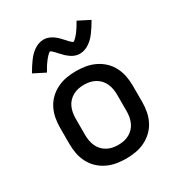

<svg xmlns="http://www.w3.org/2000/svg" viewBox="-179 -885 958 1019"><g transform="rotate(-30 300.0 -375.5)"><path d="M300 8Q270 8 241 3Q212 -2 185 -15Q158 -28 136.5 -48.5Q115 -69 101.5 -95.5Q88 -122 82.5 -151Q77 -180 77 -210V-310Q77 -340 82.5 -369Q88 -398 101.5 -424.5Q115 -451 136.5 -471.5Q158 -492 185 -505Q212 -518 241 -523Q270 -528 300 -528Q330 -528 359 -523Q388 -518 415 -505Q442 -492 463.5 -471.5Q485 -451 498.5 -424.5Q512 -398 517.5 -369Q523 -340 523 -310V-210Q523 -180 517.5 -151Q512 -122 498.5 -95.5Q485 -69 463.5 -48.5Q442 -28 415 -15Q388 -2 359 3Q330 8 300 8ZM300 -76Q318 -76 335 -79.5Q352 -83 367.5 -91.5Q383 -100 395 -113Q407 -126 414 -142Q421 -158 424 -175Q427 -192 427 -210V-310Q427 -328 424 -345Q421 -362 414 -378Q407 -394 395 -407Q383 -420 367.5 -428.5Q352 -437 335 -440.5Q318 -444 300 -444Q282 -444 265 -440.5Q248 -437 232.5 -428.5Q217 -420 205 -407Q193 -394 186 -378Q179 -362 176 -345Q173 -328 173 -310V-210Q173 -192 176 -175Q179 -158 186 -142Q193 -126 205 -113Q217 -100 232.5 -91.5Q248 -83 265 -79.5Q282 -76 300 -76ZM366 -597Q361 -597 355.5 -597.5Q350 -598 345 -599.5Q340 -601 335.5 -602.5Q331 -604 326 -606.5Q321 -609 317 -611.5Q313 -614 309 -617Q305 -620 300.5 -623.5Q296 -627 292 -630.5Q288 -634 284.5 -638Q281 -642 277.5 -645.5Q274 -649 270.5 -652.5Q267 -656 263 -660.5Q259 -665 255.5 -669Q252 -673 248.5 -676Q245 -679 240.5 -683Q236 -687 234 -687Q230 -687 227 -684Q224 -681 219.5 -677.5Q215 -674 213 -671Q211 -668 208.5 -665.5Q206 -663 203.5 -660Q201 -657 198.5 -653.5Q196 -650 193.5 -646.5Q191 -643 188 -639Q185 -635 182 -630Q179 -625 176 -620Q173 -615 170 -609.5Q167 -604 163 -598L92 -634Q102 -652 112 -667Q122 -682 131 -694.5Q140 -707 150 -717.5Q160 -728 173 -737.5Q186 -747 201.5 -753Q217 -759 234 -759Q239 -759 244.5 -758.5Q250 -758 255 -756.5Q260 -755 264.5 -753.5Q269 -752 274 -749.5Q279 -747 283 -744.5Q287 -742 291 -739.5Q295 -737 299.5 -733Q304 -729 308 -725.5Q312 -722 315.5 -718.5Q319 -715 322.5 -711Q326 -707 329.5 -703.5Q333 -700 337 -695.5Q341 -691 344.5 -687Q348 -683 351.5 -680Q355 -677 359.5 -673Q364 -669 366 -669Q370 -669 373 -672Q376 -675 380.5 -679Q385 -683 387 -685.5Q389 -688 391.5 -690.5Q394 -693 396.5 -696Q399 -699 401.5 -702.5Q404 -706 406.5 -709.5Q409 -713 412 -717.5Q415 -722 418 -726.5Q421 -731 424 -736Q427 -741 430 -746.5Q433 -752 437 -758L508 -722Q498 -704 488 -689Q478 -674 469 -661.5Q460 -649 450 -638.5Q440 -628 427 -618.5Q414 -609 398.5 -603Q383 -597 366 -597Z"/></g></svg>

Font: Iosevka Aile Medium
Style: Regular
Weight: 500
Designer: Belleve Invis
Foundry: Belleve Invis
Version: Version 27.3.5; ttfautohint (v1.8.4)